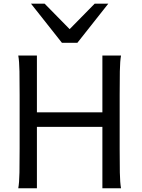

<svg xmlns="http://www.w3.org/2000/svg" viewBox="-20 -1011 760 1031"><path d="M529.8 0V-329.6H178.2V0H78.1Q83.5 -29.3 84.5 -84.7Q85.4 -140.1 85.4 -212.4V-500.5Q85.4 -572.8 84.5 -628.2Q83.5 -683.6 78.1 -712.9H178.2V-407.7H529.8V-712.9H629.9Q624.5 -683.6 623.5 -628.2Q622.6 -572.8 622.6 -500.5V-212.4Q622.6 -140.1 623.5 -84.7Q624.5 -29.3 629.9 0ZM219.7 -991.2 354 -854.5 488.3 -991.2H561.5L395.5 -781.2H312.5L146.5 -991.2Z"/></svg>

Font: Andika New Basic
Style: Regular
Weight: 400
Designer: Victor Gaultney, Annie Olsen, Julie Remington, Don Collingsworth, Eric Hays
Foundry: SIL International
Version: Version 5.500